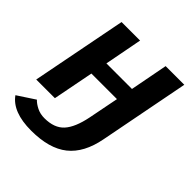

<svg xmlns="http://www.w3.org/2000/svg" viewBox="-200 -662 1004 1004"><g transform="rotate(45 302.0 -160.0)"><path d="M391 -226H202L158 0H20L123 -528H260L220 -319H409L449 -528H587L490 -28Q467 93 395 150.5Q323 208 190 208Q53 208 1 135L97 72Q112 88 137 100.5Q162 113 193 113Q266 113 303 72.5Q340 32 358 -58Z"/></g></svg>

Font: Libra Sans Modern
Style: Bold Italic
Weight: 700
Italic angle: -12°
Foundry: Stefan Peev, Context Ltd
Version: Version 1.000